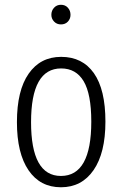

<svg xmlns="http://www.w3.org/2000/svg" viewBox="-20 -772 512 803"><path d="M234.9 -752Q252.9 -752 263.9 -739.7Q274.9 -727.5 274.9 -710Q274.9 -693.4 263.9 -681.6Q252.9 -669.9 234.9 -669.9Q217.3 -669.9 206.1 -681.9Q194.8 -693.8 194.8 -710Q194.8 -727.5 206.1 -739.7Q217.3 -752 234.9 -752ZM235.8 -534.2Q324.7 -534.2 372.8 -465.8Q420.9 -397.5 420.9 -263.2Q420.9 -132.3 371.3 -60.5Q321.8 11.2 234.9 11.2Q147.9 11.2 99.4 -59.8Q50.8 -130.9 50.8 -261.2Q50.8 -393.6 99.9 -463.9Q148.9 -534.2 235.8 -534.2ZM235.8 -485.8Q109.9 -485.8 109.9 -261.2Q109.9 -36.1 234.9 -36.1Q361.8 -36.1 361.8 -263.2Q361.8 -378.9 329.8 -432.4Q297.9 -485.8 235.8 -485.8Z"/></svg>

Font: Fira Sans Compressed Light
Style: Regular
Weight: 300
Width: 1
Designer: Carrois Corporate & Edenspiekermann AG
Foundry: Carrois Corporate GbR & Edenspiekermann AG
Version: Version 4.203;PS 004.203;hotconv 1.0.88;makeotf.lib2.5.64775